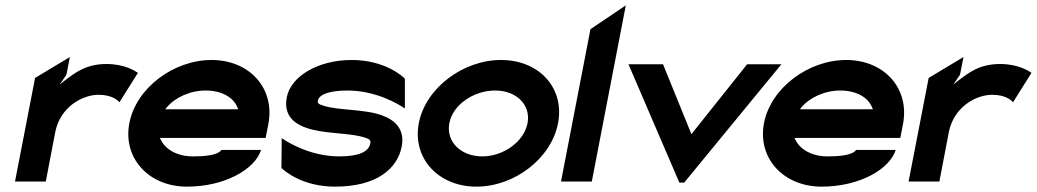

<svg xmlns="http://www.w3.org/2000/svg" viewBox="-20 -686 3872 717"><path d="M36 -8H151L186 -191C204 -286 287 -332 348 -332C395 -332 418 -314 426 -304L495 -414C486 -420 447 -447 378 -447C301 -447 261 -415 219 -383L203 -370L228 -407L241 -473L111 -395Z M463 -226C438 -95 536 11 678 11C820 11 932 -54 955 -126H807C792 -104 734 -102 700 -102C642 -102 597 -128 580 -165L577 -171H972L982 -222C1008 -355 913 -462 770 -462C628 -462 488 -357 463 -226ZM597 -278 602 -284C632 -321 689 -348 748 -348C807 -348 852 -323 867 -284L870 -278Z M1051 -323C1034 -236 1106 -207 1176 -196C1231 -187 1300 -186 1340 -173C1360 -167 1365 -163 1363 -151C1357 -119 1320 -102 1247 -102C1139 -102 1056 -154 1032 -170L1031 -59C1038 -51 1106 11 1231 11C1388 11 1464 -57 1480 -138C1493 -204 1454 -238 1407 -255C1343 -279 1245 -273 1189 -291C1169 -297 1165 -301 1167 -310C1171 -333 1210 -348 1277 -348C1385 -348 1468 -297 1492 -281V-392C1485 -400 1418 -462 1293 -462C1168 -462 1066 -401 1051 -323Z M1544 -226C1519 -95 1617 11 1759 11C1902 11 2039 -95 2064 -226C2089 -357 1994 -462 1851 -462C1709 -462 1569 -357 1544 -226ZM1658 -226C1671 -295 1749 -348 1829 -348C1908 -348 1963 -295 1950 -226C1937 -157 1860 -102 1781 -102C1701 -102 1645 -157 1658 -226Z M2075 -8H2190L2317 -666L2185 -577Z M2327 -446 2517 -4H2535L2898 -446H2770L2562 -185L2456 -446Z M2833 -226C2808 -95 2906 11 3048 11C3190 11 3302 -54 3325 -126H3177C3162 -104 3104 -102 3070 -102C3012 -102 2967 -128 2950 -165L2947 -171H3342L3352 -222C3378 -355 3283 -462 3140 -462C2998 -462 2858 -357 2833 -226ZM2967 -278 2972 -284C3002 -321 3059 -348 3118 -348C3177 -348 3222 -323 3237 -284L3240 -278Z M3373 -8H3488L3523 -191C3541 -286 3624 -332 3685 -332C3732 -332 3755 -314 3763 -304L3832 -414C3823 -420 3784 -447 3715 -447C3638 -447 3598 -415 3556 -383L3540 -370L3565 -407L3578 -473L3448 -395Z"/></svg>

Font: Charger EcoBold
Style: Obl
Weight: 1000
Designer: Jasper
Foundry: Cannot Into Space Fonts
Version: Version 1.1